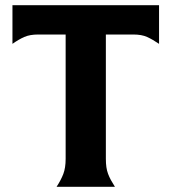

<svg xmlns="http://www.w3.org/2000/svg" viewBox="-20 -720 660 740"><path d="M198 0Q215 -26 224 -49.5Q233 -73 233 -108V-587H127Q95 -587 73.5 -577.5Q52 -568 28 -551V-700H593V-551Q568 -568 547 -577.5Q526 -587 494 -587H388V-108Q388 -90 390 -76Q392 -62 396.5 -50Q401 -38 407.5 -26Q414 -14 423 0Z"/></svg>

Font: LT Museum
Style: Bold
Weight: 700
Designer: Daniel Lyons
Foundry: LyonsType
Version: Version 1.010